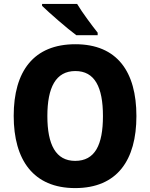

<svg xmlns="http://www.w3.org/2000/svg" viewBox="-20 -1002 768 981"><path d="M374 -982H195V-972C232 -936 325 -855 370 -822H479V-835C452 -869 400 -938 374 -982ZM677 -409C677 -635 579 -776 365 -776C152 -776 50 -638 50 -410C50 -184 151 -41 364 -41C579 -41 677 -184 677 -409ZM222 -409C222 -555 265 -639 365 -639C464 -639 506 -557 506 -409C506 -261 465 -180 364 -180C265 -180 222 -263 222 -409Z"/></svg>

Font: Noto Sans Tamil UI SemiCondensed ExtraBold
Style: Regular
Weight: 800
Width: 4
Designer: Jelle Bosma - Monotype Design Team
Foundry: Monotype Imaging Inc.
Version: Version 2.004